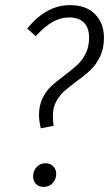

<svg xmlns="http://www.w3.org/2000/svg" viewBox="-20 -716 425 748"><path d="M385 -569Q385 -527 370 -496Q355 -465 334 -444.5Q313 -424 278 -399Q247 -376 229 -359.5Q211 -343 198.5 -319.5Q186 -296 186 -265Q186 -243 189 -226L139 -216Q132 -244 132 -268Q132 -305 145.5 -333Q159 -361 179 -379.5Q199 -398 231 -422Q263 -446 282 -464Q301 -482 314 -508Q327 -534 327 -569Q327 -608 307 -628Q287 -648 250 -648Q215 -648 184 -630Q153 -612 119 -575L86 -605Q125 -652 166 -674Q207 -696 253 -696Q316 -696 350.5 -660.5Q385 -625 385 -569ZM109 -29Q109 -50 122.5 -65Q136 -80 157 -80Q176 -80 187.5 -68Q199 -56 199 -39Q199 -18 185.5 -3Q172 12 150 12Q131 12 120 0.5Q109 -11 109 -29Z"/></svg>

Font: Fira Sans Extra Condensed Light
Style: Italic
Weight: 300
Width: 3
Italic angle: -8°
Designer: Carrois Corporate & Edenspiekermann AG
Foundry: Carrois Corporate GbR & Edenspiekermann AG
Version: Version 4.203